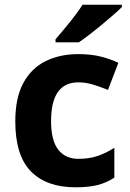

<svg xmlns="http://www.w3.org/2000/svg" viewBox="-20 -786 554 816"><path d="M300 10Q178 10 111.5 -57.5Q45 -125 45 -270Q45 -370 79 -433Q113 -496 173.5 -526Q234 -556 313 -556Q369 -556 410.5 -545Q452 -534 483 -519L439 -404Q404 -418 373.5 -427Q343 -436 313 -436Q197 -436 197 -271Q197 -189 227.5 -150Q258 -111 313 -111Q360 -111 396 -123.5Q432 -136 466 -158V-31Q432 -9 394.5 0.5Q357 10 300 10ZM498 -756Q484 -742 461 -722Q438 -702 411.5 -680Q385 -658 359.5 -638.5Q334 -619 315 -606H216V-619Q232 -638 253.5 -663.5Q275 -689 296 -716.5Q317 -744 331 -766H498Z"/></svg>

Font: RS Noto Sans
Style: Bold
Weight: 700
Designer: Monotype Design Team
Foundry: Monotype Imaging Inc.
Version: Version 3.10